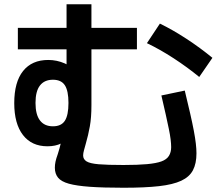

<svg xmlns="http://www.w3.org/2000/svg" viewBox="-20 -826 1040 903"><path d="M561 57Q465 57 402.5 52.5Q340 48 304 38Q268 28 253 9.5Q238 -9 238 -37Q238 -51 241 -65.5Q244 -80 252 -102Q261 -130 266 -153Q271 -176 272 -194L310 -191Q295 -165 268 -151.5Q241 -138 203 -138Q129 -138 88 -191Q47 -244 47 -341Q47 -440 88.5 -492Q130 -544 207 -544Q247 -544 284 -528Q321 -512 355 -481L293 -458V-806H410V-331Q410 -273 402.5 -231.5Q395 -190 384 -152Q379 -134 375 -119.5Q371 -105 371 -95Q371 -77 387 -67Q403 -57 444 -53.5Q485 -50 561 -50Q628 -50 671.5 -54Q715 -58 739.5 -67Q764 -76 774.5 -93Q785 -110 785 -134Q785 -149 782.5 -170Q780 -191 774 -220Q768 -249 759.5 -287.5Q751 -326 739 -377L849 -400Q864 -338 874.5 -292Q885 -246 891.5 -211.5Q898 -177 901 -151Q904 -125 904 -105Q904 -57 887.5 -25.5Q871 6 832.5 24Q794 42 728 49.5Q662 57 561 57ZM229 -232Q268 -232 285 -258Q302 -284 302 -342Q302 -399 285 -425Q268 -451 229 -451Q189 -451 168 -424Q147 -397 147 -342Q147 -287 168 -259.5Q189 -232 229 -232ZM64 -594V-695H624V-594ZM917 -464Q861 -510 796.5 -552Q732 -594 671 -623L732 -715Q792 -686 857 -643.5Q922 -601 979 -554Z"/></svg>

Font: M PLUS 1 SemiBold
Style: Regular
Weight: 600
Designer: Coji Morishita
Foundry: UNDERFOREST DESIGN
Version: Version 1.001